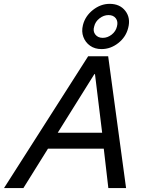

<svg xmlns="http://www.w3.org/2000/svg" viewBox="-78 -963 732 983"><path d="M-57.5 0 373.3 -675H475.8L567.5 0H476.7L453.3 -201.7H167.5L41.7 0ZM217.5 -283.3H445L408.3 -583.3H405ZM441.7 -711.7Q407.5 -711.7 383.3 -728.8Q359.2 -745.8 348.8 -773.8Q338.3 -801.7 346.7 -835Q358.3 -880.8 397.9 -912.1Q437.5 -943.3 483.3 -943.3Q535.8 -943.3 563.8 -907.1Q591.7 -870.8 578.3 -820Q566.7 -773.3 527.5 -742.5Q488.3 -711.7 441.7 -711.7ZM448.3 -769.2Q472.5 -769.2 493.8 -785.8Q515 -802.5 520.8 -827.5Q527.5 -852.5 515 -869.2Q502.5 -885.8 477.5 -885.8Q453.3 -885.8 431.7 -869.2Q410 -852.5 404.2 -827.5Q396.7 -803.3 410 -786.2Q423.3 -769.2 448.3 -769.2Z"/></svg>

Font: Funnel Sans
Style: Italic
Weight: 400
Italic angle: -14.036°
Version: Version 1.000; Beta; Release 5; Build 24; ttfautohint (v1.8.